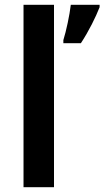

<svg xmlns="http://www.w3.org/2000/svg" viewBox="-20 -780 435 800"><path d="M205 0V-760H78V0ZM395 -750V-760H275C270 -717 256 -651 244 -613V-600H317C350 -650 379 -709 395 -750Z"/></svg>

Font: Noto Sans Myanmar UI SemiBold
Style: Regular
Weight: 600
Designer: Monotype Design Team
Foundry: Monotype Imaging Inc.
Version: Version 2.103